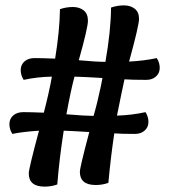

<svg xmlns="http://www.w3.org/2000/svg" viewBox="-20 -682 629 714"><path d="M273 -458Q339 -452 372 -452Q392 -564 393 -654Q417 -662 441 -662Q465 -662 481 -649.5Q497 -637 497 -612Q497 -587 460 -453Q517 -456 563 -466Q574 -449 574 -429.5Q574 -410 560 -397.5Q546 -385 524 -385Q471 -385 443 -387L431 -331Q425 -304 415 -252Q472 -254 521 -265Q532 -248 532 -228.5Q532 -209 518 -196.5Q504 -184 482 -184Q431 -184 405 -186Q392 -100 383 -2Q361 6 336 6Q277 6 277 -43Q277 -59 312 -191Q248 -195 217 -196Q201 -95 193 4Q171 12 146 12Q87 12 87 -37Q87 -55 125 -196Q64 -192 26 -184Q15 -201 15 -220.5Q15 -240 29 -252.5Q43 -265 67 -265Q91 -265 143 -263Q163 -340 173 -397Q118 -396 68 -385Q57 -402 57 -421.5Q57 -441 71 -453.5Q85 -466 109 -466Q133 -466 185 -464Q202 -568 203 -648Q227 -656 251 -656Q275 -656 291 -643.5Q307 -631 307 -605Q307 -579 273 -458ZM227 -257Q299 -251 328 -251Q343 -303 355 -361L361 -392Q294 -396 257 -397Q243 -345 227 -257Z"/></svg>

Font: Salsa
Style: Regular
Weight: 400
Designer: John Vargas Beltrn
Foundry: John Vargas Beltran
Version: Version 1.002